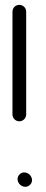

<svg xmlns="http://www.w3.org/2000/svg" viewBox="-20 -728 185 770"><path d="M58.4 -28.6C45 -15.1 50.6 2.8 59.7 11.9C68.8 20.9 86.6 26.5 100.1 13.5C114 0.3 108.3 -17.7 99.4 -26.8C90.5 -35.9 72.1 -42.3 58.4 -28.6ZM85 -269V-681C85 -696.6 72.5 -708.5 57.5 -708.5C42.5 -708.5 30 -696.6 30 -681V-269C30 -254 42.5 -241.5 57.5 -241.5C72.5 -241.5 85 -254 85 -269Z"/></svg>

Font: MewTooHand
Style: BdCond
Weight: 400
Designer: Mew Too, Robert Jablonski
Version: Version 0.77